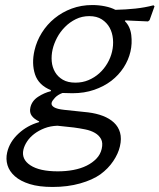

<svg xmlns="http://www.w3.org/2000/svg" viewBox="-20 -494 633 762"><path d="M182.4 -136 181.5 -132C164.6 -128 147.9 -120.7 131.4 -110C114.9 -99.3 104.7 -85.3 100.7 -68C97.6 -54.7 99.4 -43.5 106 -34.5C112.6 -25.5 122.5 -18 135.8 -12L134.1 -9C103.4 -0.3 76.4 14.8 53.1 36.5C29.7 58.2 14.8 83 8.4 111C4.4 128.3 4.8 145.2 9.7 161.5C14.6 177.8 24.4 192.5 39.1 205.5C53.7 218.5 73.3 228.8 97.9 236.5C122.5 244.2 152.7 248 188.7 248C228.7 248 265.2 243.3 298 234C330.8 224.7 357.6 212.7 378.3 198C399.2 182.7 416.2 165.2 429.4 145.5C442.6 125.8 451.5 106.3 455.9 87C460.7 66.3 460.9 48.2 456.5 32.5C452.1 16.8 444 3.5 432.2 -7.5C420.4 -18.5 405.8 -27.3 388.4 -34C370.9 -40.7 351.5 -45.3 330.1 -48L235.4 -58C215.9 -60 202.2 -63.5 194.3 -68.5C186.5 -73.5 183.3 -79.3 184.9 -86C186.1 -91.3 190.5 -98 198 -106C205.5 -114 215.5 -120.3 227.9 -125C233.2 -125 239.8 -124.8 247.7 -124.5C255.7 -124.2 262.3 -124 267.6 -124C299 -124 327.7 -128.5 353.7 -137.5C379.8 -146.5 402.6 -158.5 422.1 -173.5C441.5 -188.5 457.7 -206 470.7 -226C483.6 -246 492.6 -267 497.7 -289C502.7 -310.3 503.7 -332.3 501 -355C498.2 -377.7 489.8 -396 475.7 -410L477.4 -413L567.4 -409L573.6 -414L593.3 -469L589.2 -473C566.5 -467 542.7 -462.7 517.7 -460C492.8 -457.3 466.2 -455.7 438 -455C426.8 -461 413 -465.7 396.8 -469C380.6 -472.3 363.8 -474 346.4 -474C317.1 -474 289.9 -469.3 264.7 -460C239.5 -450.7 216.9 -437.8 196.8 -421.5C176.7 -405.2 159.8 -386 146 -364C132.3 -342 122.6 -318.7 116.9 -294C108.9 -259.3 109.6 -227.7 118.9 -199C128.3 -170.3 149.5 -149.3 182.4 -136ZM279.3 -166C259.3 -166 242.7 -169.8 229.5 -177.5C216.3 -185.2 205.9 -195.3 198.5 -208C191.1 -220.7 186.7 -234.8 185.3 -250.5C184 -266.2 185.1 -282 188.8 -298C192.3 -313.3 198.3 -328.8 206.5 -344.5C214.8 -360.2 225.3 -374.3 237.9 -387C250.4 -399.7 264.8 -410 281 -418C297.2 -426 314.9 -430 334.3 -430C354.3 -430 370.9 -425.7 384.3 -417C397.6 -408.3 407.9 -397.3 415.2 -384C422.4 -370.7 426.8 -355.7 428.3 -339C429.8 -322.3 428.6 -305.7 424.7 -289C421 -273 414.8 -257.5 406 -242.5C397.2 -227.5 386.5 -214.3 373.9 -203C361.3 -191.7 347 -182.7 331.1 -176C315.3 -169.3 298 -166 279.3 -166ZM207.8 5 273.2 12C288.1 14 303 16.5 318 19.5C333 22.5 345.9 27.2 356.8 33.5C367.6 39.8 375.8 48 381.1 58C386.5 68 387.3 81 383.6 97C380.2 111.7 373.3 124.5 362.7 135.5C352.2 146.5 339.2 155.8 323.8 163.5C308.3 171.2 290.8 176.8 271.3 180.5C251.8 184.2 231.1 186 209.1 186C161.1 186 124.9 178 100.6 162C76.3 146 67.1 125.3 72.9 100C75.4 89.3 80.2 78.5 87.4 67.5C94.6 56.5 104.1 46.5 115.8 37.5C127.6 28.5 141.2 21 156.5 15C171.9 9 189 5.7 207.8 5Z"/></svg>

Font: Quattrocento
Style: Italic
Weight: 400
Italic angle: -13°
Designer: Pablo Impallari
Foundry: Pablo Impallari, Igino Marini, Branda Gallo
Version: Version 2.000